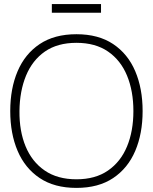

<svg xmlns="http://www.w3.org/2000/svg" viewBox="-20 -902 746 937"><path d="M233 -840V-882H473V-840ZM353 15Q245.5 15 173.8 -33Q102 -81 66 -165.5Q30 -250 30 -360Q30 -470 66 -554.5Q102 -639 173.8 -687Q245.5 -735 353 -735Q460.5 -735 532.2 -687Q604 -639 640 -554.5Q676 -470 676 -360Q676 -250 640 -165.5Q604 -81 532.2 -33Q460.5 15 353 15ZM353 -27Q445.5 -27 507.2 -69.8Q569 -112.5 600 -187.5Q631 -262.5 631 -360Q631 -457.5 600 -532.8Q569 -608 507.2 -650.5Q445.5 -693 353 -693Q260.5 -693 199.2 -650.5Q138 -608 107 -532.8Q76 -457.5 75 -360Q74 -262.5 105 -187.5Q136 -112.5 198.2 -69.8Q260.5 -27 353 -27Z"/></svg>

Font: Manrope ExtraLight
Style: Regular
Weight: 200
Designer: Mikhail Sharanda
Foundry: Mikhail Sharanda
Version: Version 4.505